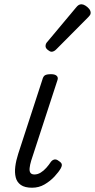

<svg xmlns="http://www.w3.org/2000/svg" viewBox="-20 -862 444 898"><path d="M130 16Q96 16 77.5 3Q59 -10 53.5 -32.5Q48 -55 51.5 -83Q55 -111 65 -142L178 -489Q182 -505 190.5 -510Q199 -515 219 -515Q237 -515 245 -507.5Q253 -500 249 -488L126 -111Q120 -91 118.5 -76Q117 -61 122.5 -53.5Q128 -46 141 -46Q156 -46 170 -54.5Q184 -63 196.5 -77Q209 -91 218 -105Q225 -114 234.5 -116Q244 -118 255 -109Q268 -101 269 -93Q270 -85 265 -76Q255 -58 235 -36.5Q215 -15 188.5 0.5Q162 16 130 16ZM221 -620Q214 -620 203.5 -628.5Q193 -637 193 -646Q193 -652 195 -657Q197 -662 202 -667L335 -826Q342 -835 348 -838.5Q354 -842 361 -842Q369 -842 379 -836Q389 -830 396.5 -821Q404 -812 404 -802Q404 -796 401 -791.5Q398 -787 393 -782L245 -633Q233 -620 221 -620Z"/></svg>

Font: Playwrite CU Light
Style: Regular
Weight: 300
Designer: Veronika Burian, José Scaglione
Foundry: TypeTogether
Version: Version 1.002